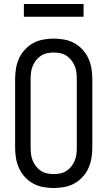

<svg xmlns="http://www.w3.org/2000/svg" viewBox="-20 -937 540 965"><path d="M250 8Q223 8 196.5 3Q170 -2 147 -14.5Q124 -27 105.5 -47Q87 -67 76 -91Q65 -115 60.5 -141.5Q56 -168 56 -195V-540Q56 -567 60.5 -593.5Q65 -620 76 -644Q87 -668 105.5 -688Q124 -708 147 -720.5Q170 -733 196.5 -738Q223 -743 250 -743Q277 -743 303.5 -738Q330 -733 353 -720.5Q376 -708 394.5 -688Q413 -668 424 -644Q435 -620 439.5 -593.5Q444 -567 444 -540V-195Q444 -168 439.5 -141.5Q435 -115 424 -91Q413 -67 394.5 -47Q376 -27 353 -14.5Q330 -2 303.5 3Q277 8 250 8ZM250 -62Q267 -62 283.5 -65.5Q300 -69 314 -78Q328 -87 338.5 -100.5Q349 -114 355.5 -129.5Q362 -145 364 -161.5Q366 -178 366 -195V-540Q366 -557 364 -573.5Q362 -590 355.5 -605.5Q349 -621 338.5 -634.5Q328 -648 314 -657Q300 -666 283.5 -669.5Q267 -673 250 -673Q233 -673 216.5 -669.5Q200 -666 186 -657Q172 -648 161.5 -634.5Q151 -621 144.5 -605.5Q138 -590 136 -573.5Q134 -557 134 -540V-195Q134 -178 136 -161.5Q138 -145 144.5 -129.5Q151 -114 161.5 -100.5Q172 -87 186 -78Q200 -69 216.5 -65.5Q233 -62 250 -62ZM400 -853H100V-917H400Z"/></svg>

Font: Iosevka srxl
Style: Regular
Weight: 400
Monospace: yes
Designer: Belleve Invis
Foundry: Belleve Invis
Version: Version 33.0.1; ttfautohint (v1.8.3)